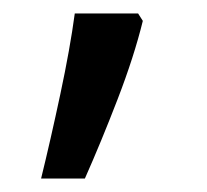

<svg xmlns="http://www.w3.org/2000/svg" viewBox="-20 -136 308 285"><path d="M192 -105Q179 -52 154.5 11.5Q130 75 106 129H41Q55 72 69.5 4Q84 -64 91 -116H185Z"/></svg>

Font: Noto Sans Tifinagh Rhissa Ixa
Style: Regular
Weight: 400
Designer: JamraPatel
Foundry: JamraPatel LLC
Version: Version 2.006; ttfautohint (v1.8.4.7-5d5b)